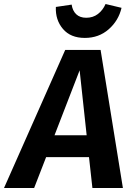

<svg xmlns="http://www.w3.org/2000/svg" viewBox="-67 -942 664 962"><path d="M357.9 -752Q286.6 -752 248.3 -797.1Q210 -842.3 212.9 -907.2L292 -918.9Q296.4 -888.2 314.9 -870.6Q333.5 -853 365.2 -853Q398.9 -853 423.6 -871.8Q448.2 -890.6 461.9 -921.9L542 -902.8Q526.9 -838.4 477.5 -795.2Q428.2 -752 357.9 -752ZM396 0 378.9 -154.8H164.1L104 0H-46.9L259.8 -691.9H437L548.8 0ZM206.1 -264.2H367.2L332 -589.8Z"/></svg>

Font: FiraGO SemiBold
Style: Italic
Weight: 600
Italic angle: -8°
Designer: bBox Type GmbH
Foundry: bBox Type GmbH
Version: Version 1.001;PS 001.001;hotconv 1.0.88;makeotf.lib2.5.64775